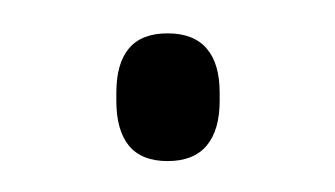

<svg xmlns="http://www.w3.org/2000/svg" viewBox="-20 -92 206 118"><path d="M83 7Q67 7 59.2 -2.5Q51.5 -12 51.5 -30V-35Q51.5 -53 59.2 -62.2Q67 -71.5 83 -71.5Q99 -71.5 107 -62.2Q115 -53 115 -35V-30Q115 -12 107 -2.5Q99 7 83 7Z"/></svg>

Font: Anek Devanagari Medium ExtraLight
Style: Regular
Weight: 250
Version: Version 1.003